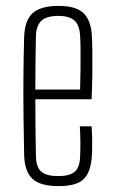

<svg xmlns="http://www.w3.org/2000/svg" viewBox="-20 -626 383 652"><path d="M251 -197H291Q293 -174 293 -144Q293 -114 292 -98Q289 -43 265 -18.5Q241 6 179 6Q117 6 90.5 -18.5Q64 -43 62 -98Q61 -155 60 -222.5Q59 -290 59.5 -361.5Q60 -433 62 -501Q64 -557 91 -581.5Q118 -606 179 -606Q239 -606 264.5 -580.5Q290 -555 292 -502Q293 -491 293.5 -456Q294 -421 293.5 -376Q293 -331 291 -289H100Q100 -241 100.5 -192Q101 -143 102 -95Q103 -57 121 -42.5Q139 -28 177 -28Q216 -28 233.5 -42.5Q251 -57 252 -95Q253 -110 253 -139.5Q253 -169 251 -197ZM179 -572Q137 -572 120 -555Q103 -538 102 -504Q101 -461 100.5 -415.5Q100 -370 100 -322H252Q253 -358 253.5 -395Q254 -432 253.5 -462Q253 -492 252 -504Q250 -542 232 -557Q214 -572 179 -572Z"/></svg>

Font: Big Shoulders Text Thin
Style: Regular
Weight: 100
Designer: Patric King
Foundry: XO Type Co
Version: Version 1.000; ttfautohint (v1.8.2)